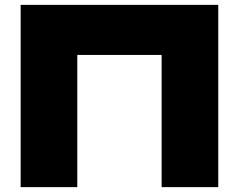

<svg xmlns="http://www.w3.org/2000/svg" viewBox="-20 -770 983 790"><path d="M878 -750V0H645V-649L750 -544H193L298 -649V0H65V-750Z"/></svg>

Font: Unbounded ExtraBold
Style: Regular
Weight: 800
Designer: Luke Prowse, Jean-Baptiste Morizot, Fátima Lázaro, Florian Runge
Foundry: NaN
Version: Version 1.701;gftools[0.9.28.dev5+ged2979d]